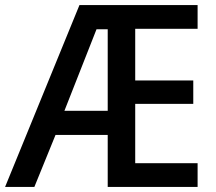

<svg xmlns="http://www.w3.org/2000/svg" viewBox="-22 -734 849 754"><path d="M754 0V-93H509V-326H737V-418H509V-621H754V-714H290L-2 0H113L196 -204H401V0ZM231 -299 357 -619H401V-299Z"/></svg>

Font: Noto Sans Bengali SemiCondensed Medium
Style: Regular
Weight: 500
Width: 4
Designer: Joana Ranito - Universal Thirst; Jelle Bosma - Monotype Design Team
Foundry: Universal Thirst ehf.
Version: Version 3.000